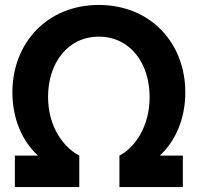

<svg xmlns="http://www.w3.org/2000/svg" viewBox="-20 -755 798 775"><path d="M300 0V-127C240 -158 174 -239 174 -364C174 -499 252 -607 379 -607C506 -607 584 -499 584 -363C584 -243 523 -158 462 -127V0H718V-127H625C690 -187 728 -278 728 -382C728 -581 588 -735 379 -735C170 -735 30 -581 30 -382C30 -278 68 -187 133 -127H40V0Z"/></svg>

Font: Manrope ExtraBold
Style: Regular
Weight: 800
Designer: Mikhail Sharanda
Foundry: Mikhail Sharanda
Version: Version 4.505